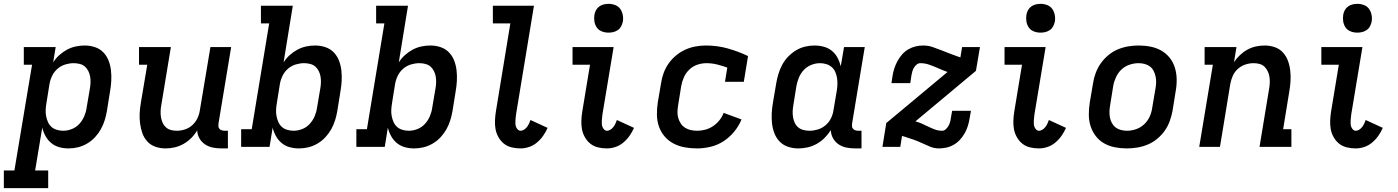

<svg xmlns="http://www.w3.org/2000/svg" viewBox="-63 -765 7283 1000"><path d="M-43 215V123H12L104 -428H61V-520H227L214 -440Q227 -461 246 -478Q265 -495 286.5 -506.5Q308 -518 331.5 -523Q355 -528 378 -528Q406 -528 431.5 -519.5Q457 -511 475 -492.5Q493 -474 502.5 -449.5Q512 -425 515 -398Q518 -371 516.5 -343.5Q515 -316 510 -288L494 -188Q490 -164 482.5 -139.5Q475 -115 462.5 -92.5Q450 -70 432 -50.5Q414 -31 391 -17.5Q368 -4 343.5 2Q319 8 294 8Q269 8 245.5 1.5Q222 -5 204 -20Q186 -35 174.5 -55.5Q163 -76 157 -100L120 123H188V215ZM266 -84Q289 -84 311.5 -93Q334 -102 350 -119.5Q366 -137 375.5 -159Q385 -181 388 -203L405 -303Q408 -319 408.5 -335Q409 -351 406.5 -366Q404 -381 397 -395Q390 -409 379 -418.5Q368 -428 352.5 -432Q337 -436 321 -436Q300 -436 278 -429.5Q256 -423 238 -408Q220 -393 209.5 -372Q199 -351 195 -329L179 -229Q176 -212 175 -194.5Q174 -177 177 -161Q180 -145 186.5 -130Q193 -115 204.5 -104.5Q216 -94 232.5 -89Q249 -84 266 -84Z M800 8Q772 8 747 -0.5Q722 -9 704.5 -28Q687 -47 678.5 -71.5Q670 -96 666.5 -122.5Q663 -149 664.5 -176.5Q666 -204 671 -232L704 -428H661V-520H827L777 -217Q774 -201 773.5 -185Q773 -169 775.5 -154Q778 -139 784 -125.5Q790 -112 801 -102Q812 -92 827 -88Q842 -84 858 -84Q879 -84 900.5 -91Q922 -98 939 -113.5Q956 -129 965.5 -149.5Q975 -170 978 -191L1033 -520H1141L1075 -122Q1074 -114 1074.5 -107Q1075 -100 1079.5 -94.5Q1084 -89 1091.5 -86.5Q1099 -84 1106 -84H1124V8H1090Q1067 8 1045 3.5Q1023 -1 1005 -13Q987 -25 976 -44Q965 -63 964 -86Q951 -64 933 -46Q915 -28 893 -15.5Q871 -3 847 2.5Q823 8 800 8Z M1494 8Q1469 8 1445.5 1.5Q1422 -5 1404 -20Q1386 -35 1374.5 -55.5Q1363 -76 1357 -100L1341 0H1193V-92H1248L1339 -643H1296V-735H1462L1414 -440Q1427 -461 1446 -478Q1465 -495 1486.5 -506.5Q1508 -518 1531.5 -523Q1555 -528 1578 -528Q1606 -528 1631.5 -519.5Q1657 -511 1675 -492.5Q1693 -474 1702.5 -449.5Q1712 -425 1715 -398Q1718 -371 1716.5 -343.5Q1715 -316 1710 -288L1694 -188Q1690 -164 1682.5 -139.5Q1675 -115 1662.5 -92.5Q1650 -70 1632 -50.5Q1614 -31 1591 -17.5Q1568 -4 1543.5 2Q1519 8 1494 8ZM1466 -84Q1489 -84 1511.5 -93Q1534 -102 1550 -119.5Q1566 -137 1575.5 -159Q1585 -181 1588 -203L1605 -303Q1608 -319 1608.5 -335Q1609 -351 1606.5 -366Q1604 -381 1597 -395Q1590 -409 1579 -418.5Q1568 -428 1552.5 -432Q1537 -436 1521 -436Q1500 -436 1478 -429.5Q1456 -423 1438 -408Q1420 -393 1409.5 -372Q1399 -351 1395 -329L1379 -229Q1376 -212 1375 -194.5Q1374 -177 1377 -161Q1380 -145 1386.5 -130Q1393 -115 1404.5 -104.5Q1416 -94 1432.5 -89Q1449 -84 1466 -84Z M2094 8Q2069 8 2045.5 1.5Q2022 -5 2004 -20Q1986 -35 1974.5 -55.5Q1963 -76 1957 -100L1941 0H1793V-92H1848L1939 -643H1896V-735H2062L2014 -440Q2027 -461 2046 -478Q2065 -495 2086.5 -506.5Q2108 -518 2131.5 -523Q2155 -528 2178 -528Q2206 -528 2231.5 -519.5Q2257 -511 2275 -492.5Q2293 -474 2302.5 -449.5Q2312 -425 2315 -398Q2318 -371 2316.5 -343.5Q2315 -316 2310 -288L2294 -188Q2290 -164 2282.5 -139.5Q2275 -115 2262.5 -92.5Q2250 -70 2232 -50.5Q2214 -31 2191 -17.5Q2168 -4 2143.5 2Q2119 8 2094 8ZM2066 -84Q2089 -84 2111.5 -93Q2134 -102 2150 -119.5Q2166 -137 2175.5 -159Q2185 -181 2188 -203L2205 -303Q2208 -319 2208.5 -335Q2209 -351 2206.5 -366Q2204 -381 2197 -395Q2190 -409 2179 -418.5Q2168 -428 2152.5 -432Q2137 -436 2121 -436Q2100 -436 2078 -429.5Q2056 -423 2038 -408Q2020 -393 2009.5 -372Q1999 -351 1995 -329L1979 -229Q1976 -212 1975 -194.5Q1974 -177 1977 -161Q1980 -145 1986.5 -130Q1993 -115 2004.5 -104.5Q2016 -94 2032.5 -89Q2049 -84 2066 -84Z M2648 8Q2624 8 2601.5 2.5Q2579 -3 2562 -16.5Q2545 -30 2533.5 -50Q2522 -70 2518 -92Q2514 -114 2515 -138Q2516 -162 2520 -186L2595 -643H2504V-735H2718L2625 -171Q2624 -162 2623 -153.5Q2622 -145 2621.5 -136.5Q2621 -128 2621.5 -119.5Q2622 -111 2625 -103.5Q2628 -96 2634 -90Q2640 -84 2648 -84Q2658 -84 2667 -90Q2676 -96 2682 -104Q2688 -112 2692.5 -121.5Q2697 -131 2700 -140L2789 -99Q2780 -78 2766 -58Q2752 -38 2733.5 -22.5Q2715 -7 2692.5 0.5Q2670 8 2648 8Z M3098 8Q3074 8 3051.5 2.5Q3029 -3 3012 -16.5Q2995 -30 2983.5 -50Q2972 -70 2968 -92Q2964 -114 2965 -138Q2966 -162 2970 -186L3010 -428H2919V-520H3133L3075 -171Q3074 -162 3073 -153.5Q3072 -145 3071.5 -136.5Q3071 -128 3071.5 -119.5Q3072 -111 3075 -103.5Q3078 -96 3084 -90Q3090 -84 3098 -84Q3108 -84 3117 -90Q3126 -96 3132 -104Q3138 -112 3142.5 -121.5Q3147 -131 3150 -140L3239 -99Q3230 -78 3216 -58Q3202 -38 3183.5 -22.5Q3165 -7 3142.5 0.5Q3120 8 3098 8ZM3106 -595Q3088 -595 3071.5 -601.5Q3055 -608 3045.5 -621.5Q3036 -635 3033 -652.5Q3030 -670 3033 -688Q3035 -701 3041.5 -712.5Q3048 -724 3058.5 -731.5Q3069 -739 3081.5 -742Q3094 -745 3107 -745Q3125 -745 3141.5 -738.5Q3158 -732 3167.5 -718.5Q3177 -705 3180.5 -687.5Q3184 -670 3181 -652Q3178 -639 3172 -627.5Q3166 -616 3155 -608.5Q3144 -601 3131.5 -598Q3119 -595 3106 -595Z M3568 8Q3535 8 3504 2.5Q3473 -3 3446 -17Q3419 -31 3399 -54Q3379 -77 3369 -106Q3359 -135 3358.5 -167.5Q3358 -200 3363 -232L3380 -332Q3384 -359 3393.5 -385Q3403 -411 3419.5 -434.5Q3436 -458 3458.5 -476.5Q3481 -495 3506.5 -506.5Q3532 -518 3559.5 -523Q3587 -528 3614 -528Q3673 -528 3728 -512.5Q3783 -497 3833 -473L3811 -339H3713L3725 -413Q3700 -422 3672.5 -429Q3645 -436 3616 -436Q3593 -436 3569 -428Q3545 -420 3527 -402.5Q3509 -385 3499 -362.5Q3489 -340 3485 -317L3469 -217Q3466 -200 3465.5 -183Q3465 -166 3469.5 -150.5Q3474 -135 3483 -121.5Q3492 -108 3505.5 -99.5Q3519 -91 3535 -87.5Q3551 -84 3568 -84Q3589 -84 3610 -89.5Q3631 -95 3650 -107.5Q3669 -120 3683.5 -138Q3698 -156 3706 -177L3799 -143Q3786 -110 3761.5 -80Q3737 -50 3705.5 -29.5Q3674 -9 3638 -0.5Q3602 8 3568 8Z M4095 8Q4067 8 4041.5 -0.5Q4016 -9 3998 -27.5Q3980 -46 3970.5 -70.5Q3961 -95 3958 -122Q3955 -149 3956.5 -176.5Q3958 -204 3963 -232L3980 -332Q3984 -356 3991.5 -380.5Q3999 -405 4011 -427.5Q4023 -450 4041.5 -469.5Q4060 -489 4082.5 -502.5Q4105 -516 4129.5 -522Q4154 -528 4179 -528Q4204 -528 4228 -521.5Q4252 -515 4270 -500Q4288 -485 4299 -464.5Q4310 -444 4316 -420L4333 -520H4441L4375 -122Q4374 -114 4374.5 -107Q4375 -100 4379.5 -94.5Q4384 -89 4391.5 -86.5Q4399 -84 4406 -84H4424V8H4390Q4367 8 4345 3.5Q4323 -1 4305 -13Q4287 -25 4276 -44.5Q4265 -64 4264 -87Q4250 -65 4231.5 -46.5Q4213 -28 4190.5 -15.5Q4168 -3 4143.5 2.5Q4119 8 4095 8ZM4153 -84Q4174 -84 4196 -90.5Q4218 -97 4236 -112Q4254 -127 4264.5 -148Q4275 -169 4278 -191L4295 -291Q4298 -308 4298.5 -325.5Q4299 -343 4296.5 -359Q4294 -375 4287.5 -390Q4281 -405 4269 -415.5Q4257 -426 4241 -431Q4225 -436 4208 -436Q4185 -436 4162.5 -427Q4140 -418 4123.5 -400.5Q4107 -383 4098 -361Q4089 -339 4085 -317L4069 -217Q4066 -201 4065.5 -185Q4065 -169 4067.5 -154Q4070 -139 4076.5 -125Q4083 -111 4094.5 -101.5Q4106 -92 4121.5 -88Q4137 -84 4153 -84Z M4828 8Q4803 8 4781.5 -1Q4760 -10 4739.5 -19.5Q4719 -29 4697 -37Q4675 -45 4652 -52L4635 -57L4626 0H4533L4553 -124L4872 -390Q4859 -395 4846 -400Q4833 -405 4820 -411L4818 -412Q4797 -421 4775.5 -428.5Q4754 -436 4730 -436Q4720 -436 4711 -428.5Q4702 -421 4696.5 -411.5Q4691 -402 4688.5 -392Q4686 -382 4684 -372L4678 -332H4580L4586 -372Q4589 -391 4595.5 -410.5Q4602 -430 4612 -448Q4622 -466 4636 -482Q4650 -498 4668.5 -508.5Q4687 -519 4706.5 -523.5Q4726 -528 4745 -528Q4771 -528 4794.5 -520Q4818 -512 4840.5 -503Q4863 -494 4886.5 -485Q4910 -476 4933 -468L4939 -466L4948 -520H5041L5020 -396L4705 -133Q4723 -128 4739.5 -120.5Q4756 -113 4772.5 -105Q4789 -97 4806.5 -90.5Q4824 -84 4844 -84Q4854 -84 4862.5 -91.5Q4871 -99 4876.5 -108.5Q4882 -118 4885 -128Q4888 -138 4889 -148L4896 -188H4994L4987 -148Q4984 -129 4978 -109.5Q4972 -90 4962 -72Q4952 -54 4937.5 -38Q4923 -22 4905 -11.5Q4887 -1 4867 3.5Q4847 8 4828 8Z M5348 8Q5324 8 5301.5 2.5Q5279 -3 5262 -16.5Q5245 -30 5233.5 -50Q5222 -70 5218 -92Q5214 -114 5215 -138Q5216 -162 5220 -186L5260 -428H5169V-520H5383L5325 -171Q5324 -162 5323 -153.5Q5322 -145 5321.5 -136.5Q5321 -128 5321.5 -119.5Q5322 -111 5325 -103.5Q5328 -96 5334 -90Q5340 -84 5348 -84Q5358 -84 5367 -90Q5376 -96 5382 -104Q5388 -112 5392.5 -121.5Q5397 -131 5400 -140L5489 -99Q5480 -78 5466 -58Q5452 -38 5433.5 -22.5Q5415 -7 5392.5 0.5Q5370 8 5348 8ZM5356 -595Q5338 -595 5321.5 -601.5Q5305 -608 5295.5 -621.5Q5286 -635 5283 -652.5Q5280 -670 5283 -688Q5285 -701 5291.5 -712.5Q5298 -724 5308.5 -731.5Q5319 -739 5331.5 -742Q5344 -745 5357 -745Q5375 -745 5391.5 -738.5Q5408 -732 5417.5 -718.5Q5427 -705 5430.5 -687.5Q5434 -670 5431 -652Q5428 -639 5422 -627.5Q5416 -616 5405 -608.5Q5394 -601 5381.5 -598Q5369 -595 5356 -595Z M5806 8Q5774 8 5743.5 2Q5713 -4 5687.5 -18.5Q5662 -33 5644 -56.5Q5626 -80 5617 -108.5Q5608 -137 5608 -168.5Q5608 -200 5613 -232L5630 -332Q5634 -359 5644 -385.5Q5654 -412 5670.5 -435.5Q5687 -459 5710 -478Q5733 -497 5759.5 -508Q5786 -519 5813.5 -523.5Q5841 -528 5867 -528Q5899 -528 5929.5 -522Q5960 -516 5985.5 -501.5Q6011 -487 6029.5 -463.5Q6048 -440 6056.5 -411.5Q6065 -383 6065.5 -351.5Q6066 -320 6060 -288L6044 -188Q6039 -161 6029.5 -134.5Q6020 -108 6003.5 -84.5Q5987 -61 5964 -42Q5941 -23 5914.5 -12Q5888 -1 5860 3.5Q5832 8 5806 8ZM5807 -84Q5830 -84 5853.5 -92Q5877 -100 5895.5 -117Q5914 -134 5924.5 -157Q5935 -180 5938 -203L5955 -303Q5958 -319 5958.5 -335.5Q5959 -352 5955.5 -367.5Q5952 -383 5945 -396.5Q5938 -410 5926 -419Q5914 -428 5898.5 -432Q5883 -436 5867 -436Q5844 -436 5820 -428Q5796 -420 5778 -403Q5760 -386 5749.5 -363Q5739 -340 5735 -317L5719 -217Q5716 -201 5715.5 -184.5Q5715 -168 5718 -152.5Q5721 -137 5728.5 -123.5Q5736 -110 5748 -101Q5760 -92 5775.5 -88Q5791 -84 5807 -84Z M6183 0 6254 -428H6211V-520H6377L6364 -441Q6377 -461 6395 -478Q6413 -495 6434 -506.5Q6455 -518 6478 -523Q6501 -528 6523 -528Q6551 -528 6576 -519.5Q6601 -511 6618.5 -492Q6636 -473 6645 -448.5Q6654 -424 6657 -397.5Q6660 -371 6658.5 -343.5Q6657 -316 6652 -288L6620 -92H6663V0H6497L6547 -303Q6550 -319 6550.5 -335Q6551 -351 6548.5 -366Q6546 -381 6539.5 -394.5Q6533 -408 6522.5 -418Q6512 -428 6497 -432Q6482 -436 6466 -436Q6445 -436 6423.5 -429Q6402 -422 6384.5 -406.5Q6367 -391 6358 -370.5Q6349 -350 6345 -329L6291 0Z M6998 8Q6974 8 6951.5 2.5Q6929 -3 6912 -16.5Q6895 -30 6883.5 -50Q6872 -70 6868 -92Q6864 -114 6865 -138Q6866 -162 6870 -186L6910 -428H6819V-520H7033L6975 -171Q6974 -162 6973 -153.5Q6972 -145 6971.5 -136.5Q6971 -128 6971.5 -119.5Q6972 -111 6975 -103.5Q6978 -96 6984 -90Q6990 -84 6998 -84Q7008 -84 7017 -90Q7026 -96 7032 -104Q7038 -112 7042.5 -121.5Q7047 -131 7050 -140L7139 -99Q7130 -78 7116 -58Q7102 -38 7083.5 -22.5Q7065 -7 7042.5 0.5Q7020 8 6998 8ZM7006 -595Q6988 -595 6971.5 -601.5Q6955 -608 6945.5 -621.5Q6936 -635 6933 -652.5Q6930 -670 6933 -688Q6935 -701 6941.5 -712.5Q6948 -724 6958.5 -731.5Q6969 -739 6981.5 -742Q6994 -745 7007 -745Q7025 -745 7041.5 -738.5Q7058 -732 7067.5 -718.5Q7077 -705 7080.5 -687.5Q7084 -670 7081 -652Q7078 -639 7072 -627.5Q7066 -616 7055 -608.5Q7044 -601 7031.5 -598Q7019 -595 7006 -595Z"/></svg>

Font: Iosevka Etoile Semibold
Style: Italic
Weight: 600
Italic angle: -9°
Designer: Belleve Invis
Foundry: Belleve Invis
Version: Version 22.1.2; ttfautohint (v1.8.4)